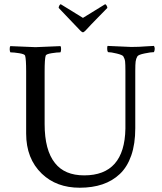

<svg xmlns="http://www.w3.org/2000/svg" viewBox="-20 -879 763 903"><path d="M255.9 -841.8Q255.9 -846.7 259 -852.8Q262.2 -858.9 266.1 -858.9L370.1 -794.9L474.1 -858.9Q478 -858.9 481.4 -852.8Q484.9 -846.7 484.9 -841.8Q471.7 -828.1 438.5 -794.4Q405.3 -760.7 381.8 -734.9Q374 -727.1 370.1 -727.1Q365.7 -727.1 357.9 -734.9Q337.4 -756.8 307.1 -788.1Q276.9 -819.3 255.9 -841.8ZM28.8 -632.8Q25.9 -636.7 25.6 -647.5Q25.4 -658.2 28.8 -662.1Q131.3 -657.2 147 -657.2Q161.6 -657.2 264.2 -662.1Q267.6 -658.2 267.3 -647.5Q267.1 -636.7 264.2 -632.8Q248 -632.8 222.4 -628.7Q196.8 -624.5 194.8 -617.2Q189.9 -601.1 189.9 -543V-295.9Q189.9 -172.4 238.8 -111.8Q284.2 -54.2 376 -54.2Q565.9 -54.2 569.8 -273.9V-544.9Q569.8 -576.2 568.4 -589.4Q566.9 -602.5 560.1 -613.8Q556.2 -620.6 529.1 -627.2Q502 -633.8 487.8 -633.8Q484.4 -638.7 484.1 -648.9Q483.9 -659.2 485.8 -663.1Q585.9 -658.2 597.2 -658.2Q617.7 -658.2 633.3 -658.9Q648.9 -659.7 668 -661.1Q687 -662.6 704.1 -663.1Q711.4 -650.9 704.1 -633.8Q689.9 -633.8 660.2 -627.7Q630.4 -621.6 626 -613.8Q619.6 -603 617.9 -589.6Q616.2 -576.2 616.2 -545.9V-275.9Q616.2 -202.1 597.4 -147.9Q578.6 -93.8 543.7 -60.8Q508.8 -27.8 461.7 -12Q414.6 3.9 355 3.9Q245.6 3.9 176.8 -62Q103 -132.8 103 -251V-543Q103 -601.1 98.1 -617.2Q96.2 -624.5 70.6 -628.7Q44.9 -632.8 28.8 -632.8Z"/></svg>

Font: Crimson
Style: Roman
Weight: 400
Version: Version 0.8